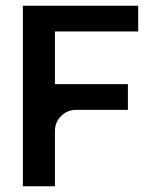

<svg xmlns="http://www.w3.org/2000/svg" viewBox="-20 -651 524 671"><path d="M60 -631H463V-541H172V-357H427V-267H246Q215 -267 193.5 -245.5Q172 -224 172 -193V0H60Z"/></svg>

Font: Placeholder Sans Medium
Style: Regular
Weight: 500
Designer: The Branx Europe S.L
Version: Version 1.006;Fontself Maker 3.5.7